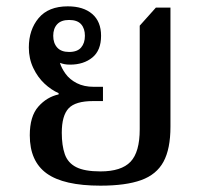

<svg xmlns="http://www.w3.org/2000/svg" viewBox="-20 -576 643 606"><path d="M297 10Q181 10 127.5 -28.5Q74 -67 74 -149Q74 -209 101 -239.5Q128 -270 165 -278V-282Q142 -292 120.5 -312Q99 -332 85 -361.5Q71 -391 71 -426Q71 -482 102 -519Q133 -556 194 -556Q243 -556 271 -532Q299 -508 299 -463Q299 -417 271.5 -394.5Q244 -372 201 -372Q191 -372 183.5 -373.5Q176 -375 168 -378H169Q174 -361 187 -343Q200 -325 222.5 -313.5Q245 -302 276 -302H305V-257H274Q218 -257 196.5 -234Q175 -211 175 -157Q175 -117 184.5 -89.5Q194 -62 220.5 -48.5Q247 -35 297 -35Q363 -35 392 -65.5Q421 -96 421 -168V-495L472 -552H518V-176Q518 -106 496 -65.5Q474 -25 425.5 -7.5Q377 10 297 10ZM198 -412Q224 -412 236 -426Q248 -440 248 -463Q248 -486 236 -499.5Q224 -513 198 -513Q173 -513 160.5 -499.5Q148 -486 148 -463Q148 -440 160.5 -426Q173 -412 198 -412Z"/></svg>

Font: Noto Serif Thai Medium
Style: Regular
Weight: 500
Version: Version 2.001